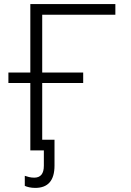

<svg xmlns="http://www.w3.org/2000/svg" viewBox="-20 -734 640 937"><path d="M128 0V-329H21V-380H128V-714H543V-662H186V-380H386V-329H186V-52H246V74Q246 183 152 183Q136 183 122.5 180Q109 177 101 173V124Q109 127 121.5 130Q134 133 147 133Q194 133 194 75V0Z"/></svg>

Font: Noto Sans Mono Light
Style: Regular
Weight: 300
Designer: Monotype Design Team
Foundry: Monotype Imaging Inc.
Version: Version 2.014; ttfautohint (v1.8.4.7-5d5b)